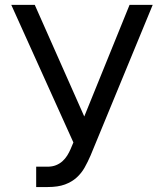

<svg xmlns="http://www.w3.org/2000/svg" viewBox="-20 -747 664 777"><path d="M126.4 -72.4H171.9Q191.8 -72.4 206.7 -78.5Q221.6 -84.5 232.8 -94.6Q244 -104.8 252 -117.5Q259.9 -130.3 265.6 -143.5L277 -170.5L25.6 -727.3H120.7L321 -275.6L504.3 -727.3H598L346.6 -117.9Q335.6 -92.3 322.6 -69.2Q309.7 -46.2 290.3 -28.6Q271 -11 242.9 -0.5Q214.8 9.9 173.3 9.9H126.4Z"/></svg>

Font: Interop
Style: Regular
Weight: 400
Designer: Rasmus Andersson, Google, Jang Haemin
Foundry: jhaemin
Version: Version 1.008